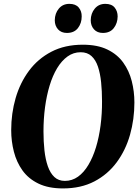

<svg xmlns="http://www.w3.org/2000/svg" viewBox="-20 -990 743 1020"><path d="M314.5 11Q237 11 184 -14.8Q131 -40.5 99.5 -84.5Q68 -128.5 53.8 -184Q39.5 -239.5 39.5 -298.5Q39.5 -387.5 63 -468.8Q86.5 -550 134 -614Q181.5 -678 253 -715.2Q324.5 -752.5 420 -752.5Q497.5 -752.5 550.2 -727Q603 -701.5 634.5 -657.8Q666 -614 680 -559Q694 -504 694 -445.5Q694 -356.5 670.8 -274.2Q647.5 -192 600 -127.8Q552.5 -63.5 481.2 -26.2Q410 11 314.5 11ZM324.5 -29Q363 -29 394.2 -51.2Q425.5 -73.5 449.5 -113.8Q473.5 -154 489.8 -207.2Q506 -260.5 514.2 -323.2Q522.5 -386 522 -453Q522 -506 517.2 -552.8Q512.5 -599.5 500.5 -635.5Q488.5 -671.5 466.2 -692Q444 -712.5 408.5 -712.5Q370 -712.5 338.8 -690Q307.5 -667.5 283.5 -627.8Q259.5 -588 243.5 -535Q227.5 -482 219.2 -420Q211 -358 211 -292Q211 -238 216.2 -190.5Q221.5 -143 234.2 -106.5Q247 -70 269 -49.5Q291 -29 324.5 -29ZM335.5 -815Q305.5 -815 288.2 -834.2Q271 -853.5 271 -882.5Q271.5 -919 292.5 -944.2Q313.5 -969.5 348.5 -969.5Q382 -969.5 398.2 -950Q414.5 -930.5 414 -902.5Q414 -866.5 394 -840.8Q374 -815 335.5 -815ZM526.5 -815Q496.5 -815 479.2 -834.2Q462 -853.5 462 -882.5Q462.5 -919 483.5 -944.2Q504.5 -969.5 539.5 -969.5Q573 -969.5 589 -950Q605 -930.5 605 -902.5Q604.5 -866.5 584.5 -840.8Q564.5 -815 526.5 -815Z"/></svg>

Font: Merriweather 96pt ExtraBold
Style: Italic
Weight: 800
Italic angle: -7.8°
Version: Version 2.101